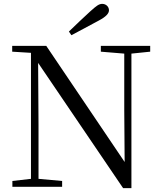

<svg xmlns="http://www.w3.org/2000/svg" viewBox="-20 -965 836 992"><path d="M336 -802 349 -783C396 -808 443 -833 489 -858C529 -879 543 -896 543 -912C543 -930 528 -945 508 -945C491 -945 477 -934 446 -906C411 -874 373 -838 336 -802ZM616 7H659V-688L756 -698V-728H501V-698L622 -688V-395L624 -128L219 -728H43V-698L140 -692V-41L44 -30V0H301V-30L179 -41V-319L177 -640Z"/></svg>

Font: Noto Serif CJK KR
Style: Regular
Weight: 400
Designer: Ryoko NISHIZUKA 西塚涼子 (kana & ideographs); Frank Grießhammer (Latin, Greek & Cyrillic); Wenlong ZHANG 张文龙 (bopomofo); San
Foundry: Adobe
Version: Version 2.001;hotconv 1.1.0;makeotfexe 2.6.0